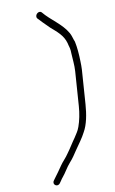

<svg xmlns="http://www.w3.org/2000/svg" viewBox="-135 -787 598 999"><g transform="rotate(-15 164.0 -287.0)"><path d="M58.6 154 67.2 144C72.2 137.3 77.1 131.7 81.9 127C100.5 108.7 116.5 83.1 136.9 64C154.4 47.7 169.8 28.9 184.4 10C205.7 -15.8 231.2 -44.1 247.1 -70C271.2 -104.2 285.7 -156.1 293.9 -208L322.5 -388C323.5 -394.7 324.3 -401.7 324.8 -409L326.3 -431C328.8 -467.9 329 -505.6 325.1 -537C319.6 -553 318.1 -571.1 311.3 -586C285.6 -642.8 231.6 -679 197.5 -729C183.8 -745.2 155.3 -722.1 167.5 -704L174.2 -696C178.6 -690 183.1 -684.3 187.5 -679C198.2 -666.3 208.9 -653.7 219.5 -641C246.9 -611.9 278.4 -584.3 286.4 -539C287.6 -525.2 292.1 -513.8 291.9 -498L291.3 -482C289.9 -452.2 291.7 -421.3 286.5 -388L257.9 -208C251.8 -169.4 241.1 -133.6 227.5 -104C217.1 -81.5 207.9 -73.4 193.6 -54C175.3 -33.1 155.5 -5 136.5 16C122.5 34.1 102.6 49.3 88.4 67C71.3 89 57.8 102.9 40.5 123L31.9 133C16.2 152.1 43.3 172.5 58.6 154Z"/></g></svg>

Font: CiSf OpenHand
Style: Obl
Weight: 400
Foundry: Cannot Into Space Fonts
Version: Version 0.7892